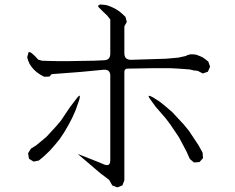

<svg xmlns="http://www.w3.org/2000/svg" viewBox="-20 -813 1040 851"><path d="M837.9 -501 822.3 -504.9 799.8 -506.8 771.5 -508.8 737.3 -510.7H652.3L602.5 -509.8L545.9 -508.8Q531.2 -508.8 531.2 -494.1V-13.7L522.5 8.8L500 17.6L477.5 8.8L463.9 -15.6L423.8 -45.9L324.2 -130.9L420.9 -92.8L441.4 -84Q468.8 -73.2 468.8 -102.5V-477.5Q468.8 -505.9 439.5 -503.9L336.9 -494.1L209 -484.4L199.2 -473.6L175.8 -472.7L158.2 -482.4L142.6 -493.2L129.9 -504.9L119.1 -517.6L110.4 -531.2L104.5 -544.9L100.6 -559.6L106.4 -581.1Q114.3 -588.9 149.4 -548.8L166 -543.9L196.3 -543L235.4 -542H281.2L335 -543L395.5 -543.9L439.5 -545.9Q468.8 -545.9 468.8 -575.2V-726.6L455.1 -744.1L438.5 -759.8L416 -782.2Q412.1 -791 425.8 -793L438.5 -792L453.1 -790L466.8 -785.2L480.5 -779.3L495.1 -771.5L508.8 -762.7L522.5 -751L536.1 -738.3L542 -715.8L531.2 -696.3V-577.1Q531.2 -547.9 560.5 -547.9L714.8 -552.7L770.5 -557.6L801.8 -564.5L812.5 -569.3L824.2 -572.3H836.9L850.6 -570.3L863.3 -565.4L877 -559.6L889.6 -550.8L903.3 -540L911.1 -517.6L901.4 -495.1L878.9 -487.3L856.4 -499ZM806.6 -141.6 773.4 -204.1 735.4 -260.7 714.8 -288.1 669.9 -339.8 644.5 -375Q627.9 -398.4 659.2 -380.9L689.5 -361.3L716.8 -338.9L744.1 -315.4L793.9 -261.7L817.4 -233.4L859.4 -169.9L877.9 -136.7L879.9 -112.3L864.3 -94.7L839.8 -92.8L821.3 -108.4ZM108.4 -109.4 104.5 -133.8 117.2 -154.3 140.6 -168.9 185.5 -206.1 228.5 -252.9 250 -278.3 290 -337.9 321.3 -378.9Q338.9 -401.4 332 -373L328.1 -361.3L315.4 -325.2L299.8 -290L282.2 -256.8L264.6 -226.6L245.1 -197.3L223.6 -170.9L201.2 -145.5L177.7 -123L152.3 -101.6L128.9 -96.7Z"/></svg>

Font: B2 Hana
Style: Regular
Weight: 500
Version: 2020-08-05; (max)